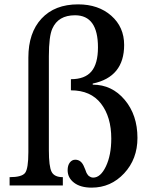

<svg xmlns="http://www.w3.org/2000/svg" viewBox="-20 -850 698 880"><path d="M338 -830Q431 -830 490 -778Q549 -726 549 -644Q549 -497 405 -467V-462Q493 -462 551.5 -392.5Q610 -323 610 -218Q610 -121 549 -55.5Q488 10 400 10Q349 10 319.5 -12.5Q290 -35 290 -70Q290 -92 300 -105Q310 -118 325 -118Q353 -118 366 -84Q367 -82 370.5 -73.5Q374 -65 375 -61.5Q376 -58 380 -52Q384 -46 387 -43.5Q390 -41 395.5 -38.5Q401 -36 407 -36Q441 -36 465.5 -87.5Q490 -139 490 -215Q490 -314 443 -375Q396 -436 305 -436V-487Q369 -487 399 -522.5Q429 -558 429 -633Q429 -780 324 -780Q247 -780 220 -719Q204 -684 204 -592V-161Q204 -87 216.5 -62.5Q229 -38 268 -38V0H24V-38Q80 -38 95 -57.5Q110 -77 110 -153V-586Q110 -700 170.5 -765Q231 -830 338 -830Z"/></svg>

Font: Libre Baskerville
Style: Regular
Weight: 400
Designer: Pablo Impallari, Rodrigo Fuenzalida
Foundry: Pablo Impallari, Rodrigo Fuenzalida
Version: Version 1.000